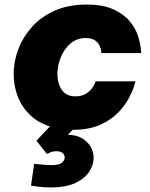

<svg xmlns="http://www.w3.org/2000/svg" viewBox="-20 -560 658 843"><path d="M203 263Q169 263 142.5 259Q116 255 116 255L130 159Q130 159 143 160.5Q156 162 174 163.5Q192 165 205 165Q240 165 252 154.5Q264 144 264 131Q264 120 255 112Q246 104 228 104Q211 104 198.5 110Q186 116 186 116L140 58L199 -5Q145 -22 109.5 -57.5Q74 -93 57 -139Q40 -185 40 -235Q40 -290 60.5 -344Q81 -398 121 -442.5Q161 -487 221 -513.5Q281 -540 360 -540Q433 -540 479 -518.5Q525 -497 550.5 -465.5Q576 -434 586 -402Q596 -370 598 -348.5Q600 -327 600 -327H425Q425 -327 424 -337Q423 -347 417 -360Q411 -373 396.5 -383Q382 -393 356 -393Q317 -393 289 -368.5Q261 -344 246.5 -307.5Q232 -271 232 -235Q232 -195 251 -166Q270 -137 311 -137Q337 -137 354.5 -147Q372 -157 382 -170Q392 -183 396 -193Q400 -203 400 -203H575Q575 -203 568.5 -181.5Q562 -160 545.5 -128.5Q529 -97 498 -65Q467 -33 418.5 -11.5Q370 10 299 10L278 32Q328 32 359.5 61.5Q391 91 391 133Q391 164 371.5 194Q352 224 310.5 243.5Q269 263 203 263Z"/></svg>

Font: Be Vietnam Pro Black
Style: Italic
Weight: 900
Italic angle: -12°
Designer: Lam Bao, Tony Le, Vietanh Nguyen
Foundry: Yellow Type Foundry
Version: Version 1.002; ttfautohint (v1.8.3)